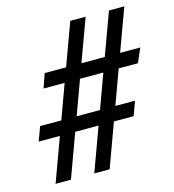

<svg xmlns="http://www.w3.org/2000/svg" viewBox="-108 -815 820 906"><g transform="rotate(-15 302.0 -362.5)"><path d="M155.5 -282 216.5 -449H113.5L137.5 -518H242L318 -725H393L317 -518H431L507 -725H582L506 -518H604.5L574.5 -449H480.5L419.5 -282H515.5L490.5 -213H394L316 0H241L319 -213H205L127 0H52L130 -213H26.5L52 -282ZM344.5 -282 405.5 -449H291.5L230.5 -282Z"/></g></svg>

Font: JuliaMono
Style: Italic
Weight: 400
Italic angle: -9°
Monospace: yes
Designer: cormullion
Foundry: corm
Version: Version 0.057; ttfautohint (v1.8.4)